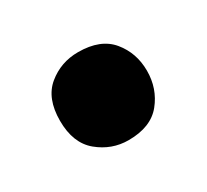

<svg xmlns="http://www.w3.org/2000/svg" viewBox="-54 -242 353 327"><g transform="rotate(-30 122.5 -78.5)"><path d="M122 8Q89 8 63 -13.5Q37 -35 37 -79Q37 -123 62.5 -144Q88 -165 122 -165Q166 -165 187 -139.5Q208 -114 208 -79Q208 -44 187 -18Q166 8 122 8Z"/></g></svg>

Font: Argentum Novus
Style: Bold
Weight: 700
Designer: Julieta Ulanovsky (font) & Cristiano Sobral (main changes)
Foundry: Julieta Ulanovsky (font) & Cristiano Sobral (main changes)
Version: Version 3.00;November 27, 2020;FontCreator 13.0.0.2655 64-bi